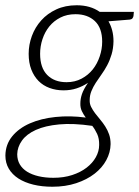

<svg xmlns="http://www.w3.org/2000/svg" viewBox="-44 -525 528 730"><path d="M387.5 -368Q387 -340.5 380.2 -318Q373.5 -295.5 363.5 -276.8Q353.5 -258 341.8 -241.8Q330 -225.5 320 -210Q310 -194.5 303.5 -178.5Q297 -162.5 297 -144.5Q296.5 -130.5 302.5 -118.5Q308.5 -106.5 317.5 -94.5Q326.5 -82.5 336.8 -70.5Q347 -58.5 356 -44.5Q365 -30.5 370.8 -14Q376.5 2.5 376.5 23Q376 54.5 360.2 83.8Q344.5 113 315.5 135.5Q286.5 158 245.8 171.5Q205 185 155 185Q115.5 185 82.8 177Q50 169 26.2 153.8Q2.5 138.5 -10.5 116.5Q-23.5 94.5 -23.5 66.5Q-23 24.5 2.2 -6.5Q27.5 -37.5 69.8 -56Q112 -74.5 167 -80.2Q222 -86 282 -78Q273.5 -89.5 267.2 -102.5Q261 -115.5 261.5 -131.5Q261.5 -149 267.5 -167Q273.5 -185 290.5 -210Q270 -196.5 247.2 -189Q224.5 -181.5 197.5 -181.5Q169 -181.5 144.5 -190.5Q120 -199.5 102.5 -217.2Q85 -235 75 -260.8Q65 -286.5 65 -320.5Q65 -355 77.2 -388.2Q89.5 -421.5 112.8 -447.5Q136 -473.5 170 -489.2Q204 -505 247.5 -505Q299.5 -505 335 -480H465L463.5 -464Q462.5 -459 459.5 -455.2Q456.5 -451.5 449.5 -450.5L368.5 -444Q377.5 -428.5 382.5 -409.5Q387.5 -390.5 387.5 -368ZM333 26Q333.5 2 325.5 -15.5Q317.5 -33 306 -47.5L306.5 -46.5Q234.5 -57 181 -52Q127.5 -47 92.2 -31Q57 -15 39.5 9.5Q22 34 21.5 61.5Q21.5 83 31.2 99.8Q41 116.5 59 127.8Q77 139 102.5 145Q128 151 159 151Q198.5 151 230.5 140.5Q262.5 130 285.2 112.5Q308 95 320.5 72.5Q333 50 333 26ZM209 -212.5Q241 -212.5 266.2 -226Q291.5 -239.5 308.8 -261.2Q326 -283 335.2 -310.8Q344.5 -338.5 344.5 -366.5Q344.5 -418.5 316.8 -444.8Q289 -471 243 -471Q210.5 -471 185.5 -458.2Q160.5 -445.5 143.5 -424.5Q126.5 -403.5 117.5 -376.2Q108.5 -349 108.5 -320.5Q108.5 -267.5 135.5 -240Q162.5 -212.5 209 -212.5Z"/></svg>

Font: Lato Light
Style: Italic
Weight: 300
Italic angle: -7°
Designer: Lukasz Dziedzic
Foundry: tyPoland Lukasz Dziedzic
Version: Version 2.007; 2014-02-27